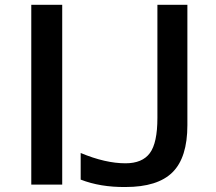

<svg xmlns="http://www.w3.org/2000/svg" viewBox="-20 -751 878 782"><path d="M107.4 1V-731.4H233.4V1ZM308.6 -19.5V-127.9Q409.2 -85.9 491.2 -85.9Q559.6 -85.9 590.3 -127.4Q621.1 -168.9 621.1 -270.5V-731.4H743.2V-241.2Q743.2 -109.4 682.6 -49.3Q622.1 10.7 491.2 10.7Q388.7 11.7 308.6 -19.5Z"/></svg>

Font: Gen Shin Gothic Medium
Style: Regular
Weight: 500
Designer: [Source Han Sans]
Ryoko NISHIZUKA  (kana & ideographs); Paul D. Hunt (Latin, Greek & Cyrillic); Wenlong ZHANG  (bopomofo
Version: Version 1.002.20150607